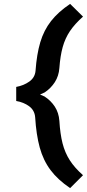

<svg xmlns="http://www.w3.org/2000/svg" viewBox="-20 -787 445 983"><path d="M339 176Q276 133.5 238.8 83.8Q201.5 34 183.5 -31.5Q165.5 -97 160 -187Q157 -222.5 129.2 -243Q101.5 -263.5 63 -270V-342Q101.5 -349 130.2 -369.5Q159 -390 162 -425Q168 -509 186.2 -570.5Q204.5 -632 241.2 -679Q278 -726 339 -767L405 -702Q363 -664.5 338.2 -627.8Q313.5 -591 301 -546Q288.5 -501 284 -439Q281 -398 260.8 -366.5Q240.5 -335 209 -314L185 -303L208 -293Q240.5 -272 260.8 -240.8Q281 -209.5 284 -168Q288 -101.5 300.2 -53.2Q312.5 -5 337.5 33.8Q362.5 72.5 405 110Z"/></svg>

Font: Expletus Sans
Style: Bold
Weight: 700
Version: Version 7.500